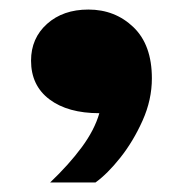

<svg xmlns="http://www.w3.org/2000/svg" viewBox="-20 -712 384 402"><path d="M85 -330Q124 -367 151 -403.5Q178 -440 188 -475Q122 -475 83.5 -504Q45 -533 45 -585Q45 -632 78.5 -662Q112 -692 165 -692Q221 -692 259.5 -655Q298 -618 298 -548Q298 -503 278.5 -459.5Q259 -416 232 -382Q205 -348 180 -330Z"/></svg>

Font: Montagu Slab 16pt
Style: Bold
Weight: 700
Designer: Florian Karsten
Foundry: Florian Karsten
Version: Version 1.000; ttfautohint (v1.8.3)